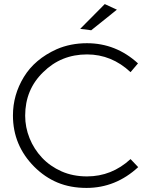

<svg xmlns="http://www.w3.org/2000/svg" viewBox="-20 -917 742 942"><path d="M404.5 5Q325.5 5 262.5 -21.2Q199.5 -47.5 148 -99Q43.5 -204 43.5 -350.5Q43.5 -451.5 97 -539.2Q150.5 -627 258 -675.5Q326 -705 406.5 -705Q549 -705 657 -606L620.5 -563Q527.5 -650 407 -650Q280 -650 192 -563Q103.5 -477.5 103.5 -349.5Q103.5 -292.5 125 -239Q146.5 -185.5 186.2 -143.2Q226 -101 282 -76.2Q338 -51.5 407 -51.5Q528 -51.5 620.5 -136.5L658 -97Q547.5 5 404.5 5ZM427.5 -768.5 373.5 -775.5 494 -897 553.5 -869.5Z"/></svg>

Font: Argentum Novus Light
Style: Regular
Weight: 300
Designer: Julieta Ulanovsky (font) & Cristiano Sobral (main changes)
Foundry: Julieta Ulanovsky (font) & Cristiano Sobral (main changes)
Version: Version 3.00;November 27, 2020;FontCreator 13.0.0.2655 64-bi